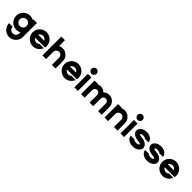

<svg xmlns="http://www.w3.org/2000/svg" viewBox="509 -2880 5257 5257"><g transform="rotate(45 3137.5 -251.5)"><path d="M43.9 20H183.1Q183.1 73.7 221.2 111.3Q259.3 148.9 312.5 148.9Q365.7 148.9 403.1 111.3Q440.4 73.7 440.4 20V-24.4Q380.4 9.8 309.1 9.8Q254.4 9.8 204.1 -11.7Q153.8 -33.2 117.4 -69.3Q81.1 -105.5 59.6 -155.8Q38.1 -206.1 38.1 -261.2Q38.1 -316.4 59.6 -366.7Q81.1 -417 117.4 -453.1Q153.8 -489.3 204.1 -510.7Q254.4 -532.2 309.1 -532.2Q380.4 -532.2 440.4 -498V-522.5H580.1V20.5Q580.1 93.3 544.2 155Q508.3 216.8 446.8 252.7Q385.3 288.6 312.5 288.6Q239.7 288.6 178 252.7Q116.2 216.8 80.1 154.8Q43.9 92.8 43.9 20ZM309.1 -393.1Q254.9 -393.1 216.1 -354.5Q177.2 -315.9 177.2 -261.2Q177.2 -207 216.1 -168.5Q254.9 -129.9 309.1 -129.9Q363.8 -129.9 402.1 -168.2Q440.4 -206.5 440.4 -261.2Q440.4 -315.9 402.1 -354.5Q363.8 -393.1 309.1 -393.1Z M1218.8 -261.2Q1218.8 -231 1212.9 -203.1H829.6Q846.2 -169.9 877.9 -149.9Q909.7 -129.9 947.8 -129.9Q1000.5 -129.9 1038.1 -166H1201.2Q1171.9 -87.9 1102.8 -39.1Q1033.7 9.8 947.8 9.8Q893.1 9.8 842.8 -11.7Q792.5 -33.2 756.1 -69.3Q719.7 -105.5 698.2 -155.8Q676.8 -206.1 676.8 -261.2Q676.8 -316.4 698.2 -366.7Q719.7 -417 756.1 -453.1Q792.5 -489.3 842.8 -510.7Q893.1 -532.2 947.8 -532.2Q1002.9 -532.2 1053.2 -510.7Q1103.5 -489.3 1139.6 -453.1Q1175.8 -417 1197.3 -366.7Q1218.8 -316.4 1218.8 -261.2ZM947.8 -393.1Q909.7 -393.1 877.9 -373Q846.2 -353 829.6 -319.3H1065.9Q1049.3 -353 1017.8 -373Q986.3 -393.1 947.8 -393.1Z M1315.9 0V-731.4H1455.6V-505.4Q1507.8 -532.2 1568.4 -532.2Q1636.7 -532.2 1695.1 -498.3Q1753.4 -464.4 1787.4 -406.2Q1821.3 -348.1 1821.3 -279.8V0H1681.6V-279.8Q1681.6 -326.2 1648.4 -359.6Q1615.2 -393.1 1568.4 -393.1Q1522 -393.1 1488.8 -359.6Q1455.6 -326.2 1455.6 -279.8V0Z M2450.7 -261.2Q2450.7 -231 2444.8 -203.1H2061.5Q2078.1 -169.9 2109.9 -149.9Q2141.6 -129.9 2179.7 -129.9Q2232.4 -129.9 2270 -166H2433.1Q2403.8 -87.9 2334.7 -39.1Q2265.6 9.8 2179.7 9.8Q2125 9.8 2074.7 -11.7Q2024.4 -33.2 1988 -69.3Q1951.7 -105.5 1930.2 -155.8Q1908.7 -206.1 1908.7 -261.2Q1908.7 -316.4 1930.2 -366.7Q1951.7 -417 1988 -453.1Q2024.4 -489.3 2074.7 -510.7Q2125 -532.2 2179.7 -532.2Q2234.9 -532.2 2285.2 -510.7Q2335.4 -489.3 2371.6 -453.1Q2407.7 -417 2429.2 -366.7Q2450.7 -316.4 2450.7 -261.2ZM2179.7 -393.1Q2141.6 -393.1 2109.9 -373Q2078.1 -353 2061.5 -319.3H2297.9Q2281.2 -353 2249.8 -373Q2218.3 -393.1 2179.7 -393.1Z M2719.7 -690.9Q2719.7 -650.4 2690.4 -621.3Q2661.1 -592.3 2620.1 -592.3Q2579.6 -592.3 2550.5 -621.3Q2521.5 -650.4 2521.5 -690.9Q2521.5 -731.9 2550.5 -761.2Q2579.6 -790.5 2620.1 -790.5Q2661.1 -790.5 2690.4 -761.2Q2719.7 -731.9 2719.7 -690.9ZM2550.8 0V-522.5H2689.9V0Z M2810.1 0V-522.5H2949.7V-511.7Q2992.7 -532.2 3044.9 -532.2Q3092.8 -532.2 3135.7 -514.2Q3178.7 -496.1 3210.9 -463.9Q3279.3 -532.2 3376 -532.2Q3439.9 -532.2 3494.1 -500.7Q3548.3 -469.2 3579.8 -415.3Q3611.3 -361.3 3611.3 -297.4V0H3472.2V-297.4Q3472.2 -336.4 3443.8 -364.7Q3415.5 -393.1 3376 -393.1Q3336.4 -393.1 3308.3 -364.7Q3280.3 -336.4 3280.3 -297.4V0H3141.1V-297.4Q3141.1 -336.4 3112.8 -364.7Q3084.5 -393.1 3044.9 -393.1Q3005.4 -393.1 2977.5 -365Q2949.7 -336.9 2949.7 -297.4V0Z M3719.7 0V-522.5H3859.4V-505.4Q3911.6 -532.2 3972.2 -532.2Q4040.5 -532.2 4098.9 -498.3Q4157.2 -464.4 4191.2 -406.2Q4225.1 -348.1 4225.1 -279.8V0H4085.4V-279.8Q4085.4 -326.2 4052.2 -359.6Q4019 -393.1 3972.2 -393.1Q3925.8 -393.1 3892.6 -359.6Q3859.4 -326.2 3859.4 -279.8V0Z M4504.9 -690.9Q4504.9 -650.4 4475.6 -621.3Q4446.3 -592.3 4405.3 -592.3Q4364.7 -592.3 4335.7 -621.3Q4306.6 -650.4 4306.6 -690.9Q4306.6 -731.9 4335.7 -761.2Q4364.7 -790.5 4405.3 -790.5Q4446.3 -790.5 4475.6 -761.2Q4504.9 -731.9 4504.9 -690.9ZM4335.9 0V-522.5H4475.1V0Z M4578.1 -158.2H4723.1Q4723.1 -142.6 4751.5 -131.8Q4779.8 -121.1 4820.3 -121.1Q4860.8 -121.1 4889.4 -132.1Q4918 -143.1 4918 -158.2Q4918 -169.9 4900.1 -179.4Q4882.3 -189 4854.5 -192.4L4781.2 -202.1Q4697.8 -212.9 4642.1 -259.8Q4586.4 -306.6 4586.4 -369.1Q4586.4 -415.5 4617.7 -454.8Q4648.9 -494.1 4702.9 -516.8Q4756.8 -539.6 4820.3 -539.6Q4883.8 -539.6 4937.7 -516.8Q4991.7 -494.1 5022.9 -454.8Q5054.2 -415.5 5054.2 -369.1H4908.7Q4908.7 -382.8 4882.8 -392.1Q4856.9 -401.4 4820.3 -401.4Q4783.7 -401.4 4757.6 -392.1Q4731.4 -382.8 4731.4 -369.1Q4731.4 -358.9 4747.1 -350.6Q4762.7 -342.3 4787.1 -339.4L4861.3 -329.6Q4947.8 -318.8 5005.1 -270.5Q5062.5 -222.2 5062.5 -158.2Q5062.5 -110.8 5030 -70.6Q4997.6 -30.3 4941.9 -6.8Q4886.2 16.6 4820.3 16.6Q4754.4 16.6 4698.5 -6.8Q4642.6 -30.3 4610.4 -70.6Q4578.1 -110.8 4578.1 -158.2Z M5135.3 -158.2H5280.3Q5280.3 -142.6 5308.6 -131.8Q5336.9 -121.1 5377.4 -121.1Q5418 -121.1 5446.5 -132.1Q5475.1 -143.1 5475.1 -158.2Q5475.1 -169.9 5457.3 -179.4Q5439.5 -189 5411.6 -192.4L5338.4 -202.1Q5254.9 -212.9 5199.2 -259.8Q5143.6 -306.6 5143.6 -369.1Q5143.6 -415.5 5174.8 -454.8Q5206.1 -494.1 5260 -516.8Q5314 -539.6 5377.4 -539.6Q5440.9 -539.6 5494.9 -516.8Q5548.8 -494.1 5580.1 -454.8Q5611.3 -415.5 5611.3 -369.1H5465.8Q5465.8 -382.8 5439.9 -392.1Q5414.1 -401.4 5377.4 -401.4Q5340.8 -401.4 5314.7 -392.1Q5288.6 -382.8 5288.6 -369.1Q5288.6 -358.9 5304.2 -350.6Q5319.8 -342.3 5344.2 -339.4L5418.5 -329.6Q5504.9 -318.8 5562.3 -270.5Q5619.6 -222.2 5619.6 -158.2Q5619.6 -110.8 5587.2 -70.6Q5554.7 -30.3 5499 -6.8Q5443.4 16.6 5377.4 16.6Q5311.5 16.6 5255.6 -6.8Q5199.7 -30.3 5167.5 -70.6Q5135.3 -110.8 5135.3 -158.2Z M6236.3 -261.2Q6236.3 -231 6230.5 -203.1H5847.2Q5863.8 -169.9 5895.5 -149.9Q5927.2 -129.9 5965.3 -129.9Q6018.1 -129.9 6055.7 -166H6218.8Q6189.5 -87.9 6120.4 -39.1Q6051.3 9.8 5965.3 9.8Q5910.6 9.8 5860.4 -11.7Q5810.1 -33.2 5773.7 -69.3Q5737.3 -105.5 5715.8 -155.8Q5694.3 -206.1 5694.3 -261.2Q5694.3 -316.4 5715.8 -366.7Q5737.3 -417 5773.7 -453.1Q5810.1 -489.3 5860.4 -510.7Q5910.6 -532.2 5965.3 -532.2Q6020.5 -532.2 6070.8 -510.7Q6121.1 -489.3 6157.2 -453.1Q6193.4 -417 6214.8 -366.7Q6236.3 -316.4 6236.3 -261.2ZM5965.3 -393.1Q5927.2 -393.1 5895.5 -373Q5863.8 -353 5847.2 -319.3H6083.5Q6066.9 -353 6035.4 -373Q6003.9 -393.1 5965.3 -393.1Z"/></g></svg>

Font: Basically A Sans Serif
Style: Bold
Weight: 700
Designer: Hyung-Suk Kim
Foundry: Mental Design
Version: 1.000